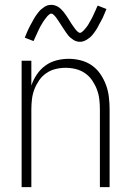

<svg xmlns="http://www.w3.org/2000/svg" viewBox="-20 -770 540 790"><path d="M69 0V-520H109V-418Q117 -442 131.5 -463.5Q146 -485 166.5 -500Q187 -515 212 -521.5Q237 -528 263 -528Q288 -528 313 -521.5Q338 -515 358.5 -500.5Q379 -486 393.5 -464.5Q408 -443 416.5 -419.5Q425 -396 428 -370.5Q431 -345 431 -320V0H391V-320Q391 -341 388.5 -362Q386 -383 378.5 -402.5Q371 -422 359 -439.5Q347 -457 329.5 -469Q312 -481 291.5 -486Q271 -491 250 -491Q229 -491 208.5 -486Q188 -481 170.5 -469Q153 -457 141 -439.5Q129 -422 121.5 -402.5Q114 -383 111.5 -362Q109 -341 109 -320V0ZM309 -598Q302 -598 295 -600Q288 -602 282 -606Q276 -610 270.5 -614.5Q265 -619 260.5 -624.5Q256 -630 252 -636Q248 -642 244 -648Q240 -654 236 -660Q232 -666 228 -672.5Q224 -679 219.5 -685.5Q215 -692 211.5 -697Q208 -702 202 -708Q196 -714 191 -714Q187 -714 184 -711.5Q181 -709 178 -706.5Q175 -704 171.5 -699Q168 -694 166 -692Q164 -690 162.5 -687.5Q161 -685 159 -682.5Q157 -680 155.5 -677Q154 -674 152 -671Q150 -668 148 -664.5Q146 -661 144 -657Q142 -653 140 -649Q138 -645 136 -640.5Q134 -636 132 -631.5Q130 -627 127.5 -622Q125 -617 123 -612Q121 -607 118 -601L82 -615Q86 -625 89.5 -633.5Q93 -642 96.5 -649.5Q100 -657 104 -664.5Q108 -672 111.5 -678Q115 -684 118 -690Q121 -696 124.5 -701Q128 -706 131.5 -711Q135 -716 140 -722Q145 -728 150.5 -732.5Q156 -737 162.5 -741.5Q169 -746 176 -748Q183 -750 191 -750Q198 -750 205 -748Q212 -746 218 -742.5Q224 -739 229.5 -734Q235 -729 239.5 -723.5Q244 -718 248 -712.5Q252 -707 256 -701Q260 -695 264 -688.5Q268 -682 272 -675.5Q276 -669 280.5 -663Q285 -657 288.5 -652Q292 -647 298 -641Q304 -635 309 -635Q313 -635 316 -637.5Q319 -640 322 -642.5Q325 -645 328.5 -649.5Q332 -654 334 -656Q336 -658 337.5 -660.5Q339 -663 341 -665.5Q343 -668 344.5 -671Q346 -674 348 -677.5Q350 -681 352 -684.5Q354 -688 356 -691.5Q358 -695 360 -699Q362 -703 364 -707.5Q366 -712 368 -716.5Q370 -721 372.5 -726Q375 -731 377 -736.5Q379 -742 382 -747L418 -733Q414 -724 410.5 -715Q407 -706 403.5 -698.5Q400 -691 396 -684Q392 -677 388.5 -670.5Q385 -664 382 -658Q379 -652 375.5 -647Q372 -642 368.5 -637Q365 -632 360 -626Q355 -620 349.5 -615.5Q344 -611 337.5 -607Q331 -603 324 -600.5Q317 -598 309 -598Z"/></svg>

Font: Iosevka Extralight
Style: Regular
Weight: 200
Monospace: yes
Designer: Belleve Invis
Foundry: Belleve Invis
Version: Version 32.0.1; ttfautohint (v1.8.4)